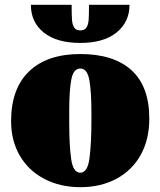

<svg xmlns="http://www.w3.org/2000/svg" viewBox="-20 -754 665 796"><path d="M26 0ZM599 -262Q599 -176 563.5 -112Q528 -48 463 -13Q398 22 313 22Q230 22 164.5 -12Q99 -46 62.5 -108Q26 -170 26 -252Q26 -387 101 -458.5Q176 -530 313 -530Q451 -530 525 -463Q599 -396 599 -262ZM359 -257V-288Q359 -373 350.5 -421.5Q342 -470 313 -470Q284 -470 275.5 -423.5Q267 -377 267 -296V-246Q267 -152 275 -95Q283 -38 313 -38Q343 -38 351 -98Q359 -158 359 -257ZM313 -576Q215 -576 161.5 -619Q108 -662 108 -734H277Q277 -691 278.5 -671.5Q280 -652 287.5 -640Q295 -628 313 -628Q331 -628 338.5 -640Q346 -652 347.5 -671.5Q349 -691 349 -734H517Q517 -663 463.5 -619.5Q410 -576 313 -576Z"/></svg>

Font: Sansita Black
Style: Regular
Weight: 900
Designer: Pablo Cosgaya
Foundry: Omnibus-Type
Version: Version 1.006; ttfautohint (v1.5)